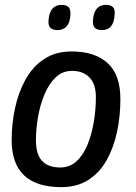

<svg xmlns="http://www.w3.org/2000/svg" viewBox="-20 -761 560 791"><path d="M233 10Q28 10 28 -184Q28 -251 42 -316Q56 -381 85.5 -434Q115 -487 162 -518Q209 -549 275 -549Q371 -549 423.5 -501Q476 -453 476 -353Q476 -282 462 -217Q448 -152 419 -100.5Q390 -49 343.5 -19.5Q297 10 233 10ZM228 -71Q267 -71 295 -96.5Q323 -122 340.5 -165Q358 -208 366.5 -259Q375 -310 375 -361Q375 -415 348.5 -442Q322 -469 277 -469Q237 -469 209 -442Q181 -415 163 -371.5Q145 -328 136.5 -278.5Q128 -229 128 -184Q128 -125 153.5 -98Q179 -71 228 -71ZM400 -637Q380 -637 370.5 -646.5Q361 -656 363 -679Q368 -741 417 -741Q436 -741 445.5 -731.5Q455 -722 452 -698Q448 -637 400 -637ZM216 -637Q197 -637 187.5 -646.5Q178 -656 180 -678Q185 -741 234 -741Q253 -741 262.5 -731.5Q272 -722 270 -698Q266 -637 216 -637Z"/></svg>

Font: Georama Medium
Style: Italic
Weight: 500
Italic angle: -9°
Designer: Jean-Baptiste Levee
Foundry: Production Type
Version: Version 1.000